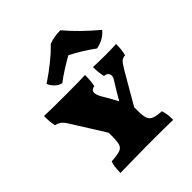

<svg xmlns="http://www.w3.org/2000/svg" viewBox="-211 -895 1028 1028"><g transform="rotate(-45 303.0 -381.0)"><path d="M576 -502Q576 -454 567 -425Q550 -424 539.5 -415.5Q529 -407 510 -375L405 -194V-165Q405 -129 411.5 -110.5Q418 -92 437 -84Q456 -76 495 -74Q501 -53 503 -38.5Q505 -24 505 2Q473 0 390 0H303Q248 0 156 2L104 3Q105 -25 107 -42Q109 -59 115 -74Q162 -77 181 -84Q200 -91 206 -109.5Q212 -128 212 -173V-194L94 -382Q80 -405 66 -414Q52 -423 37 -426Q30 -454 30 -502Q75 -500 188 -500Q303 -500 341 -502Q341 -460 334 -425Q308 -421 308 -400Q308 -385 320 -363Q343 -325 371 -273Q398 -321 434 -378Q440 -387 440 -398Q440 -410 432 -418Q424 -426 409 -426Q401 -458 401 -502Q435 -500 493 -500Q546 -500 576 -502ZM162 -614Q266 -684 330 -750Q370 -765 417 -765Q482 -687 577 -608Q560 -588 538.5 -575.5Q517 -563 487 -557Q423 -604 353 -640Q325 -625 286.5 -600.5Q248 -576 224 -557Q202 -562 185 -579Q168 -596 162 -614Z"/></g></svg>

Font: Vollkorn SC Black
Style: Regular
Weight: 900
Designer: Friedrich Althausen
Foundry: Friedrich Althausen
Version: Version 4.015